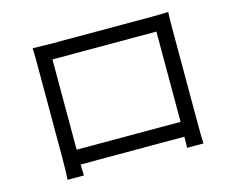

<svg xmlns="http://www.w3.org/2000/svg" viewBox="-97 -827 1194 976"><g transform="rotate(-15 500.0 -339.0)"><path d="M146 -685Q224 -683 235 -683H772Q830 -683 860 -685Q858 -660 858 -607V-114Q858 -15 860 7H774Q774 6 774.5 -14.5Q775 -35 775 -51H229Q229 -41 229.5 -27Q230 -13 230.5 -5Q231 3 231 7H145Q148 -32 148 -115V-607Q148 -661 146 -685ZM229 -604V-129H776V-604Z"/></g></svg>

Font: Noto Sans SC
Style: Regular
Weight: 400
Designer: Ryoko NISHIZUKA  (kana, bopomofo & ideographs); Paul D. Hunt (Latin, Greek & Cyrillic); Sandoll Communications , Soo-you
Foundry: Adobe
Version: Version 2.002;hotconv 1.0.116;makeotfexe 2.5.65601